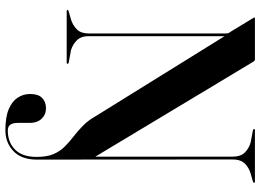

<svg xmlns="http://www.w3.org/2000/svg" viewBox="-147 -593 968 714"><g transform="rotate(90 337.0 -236.0)"><path d="M410 -111 109 -596 114.5 -598.5V-81.5Q114.5 -53.5 129.8 -38Q145 -22.5 166.5 -16L212.5 -7.5Q217.5 -5.5 217.5 -3.5Q217.5 -2 216.5 -1Q215.5 0 213 0H21.5Q19 0 18 -1Q17 -2 17 -3.5Q17 -5.5 22.5 -7.5L52.5 -16Q74.5 -23 89.5 -38.2Q104.5 -53.5 104.5 -82V-589Q104.5 -596 103.8 -599.5Q103 -603 97.5 -610.5L51 -687Q49.5 -690.5 47.2 -693.5Q45 -696.5 45 -698Q45 -699.5 46 -699.8Q47 -700 49.5 -700H201.5Q204.5 -700 206.8 -697.5Q209 -695 212.5 -689L568 -97.5L562.5 -95.5V-618Q562.5 -646.5 547.5 -662Q532.5 -677.5 510 -684L465 -692.5Q459.5 -694.5 459.5 -696.5Q459.5 -698 460.8 -699Q462 -700 464 -700H655.5Q658 -700 659 -699Q660 -698 660 -696.5Q660 -694.5 655 -692.5L625 -684Q603 -677.5 588 -662Q573 -646.5 573 -618L573.5 111.5Q573.5 168 542 198Q510.5 228 464.5 228Q415.5 228 386 215.5Q356.5 203 343 182Q329.5 161 329.5 136Q329.5 106 344 91.5Q358.5 77 382.5 77Q406 77 421.5 93.2Q437 109.5 437 136V181Q437 200.5 443.8 209.8Q450.5 219 465.5 219Q508.5 219 536 192.2Q563.5 165.5 563.5 111.5Q563.5 73.5 553.2 49.5Q543 25.5 526 8.2Q509 -9 488.8 -24.5Q468.5 -40 447.8 -60.2Q427 -80.5 410 -111Z"/></g></svg>

Font: Fraunces 120pt SemiBold
Style: Regular
Weight: 600
Version: Version 1.000;[b76b70a41]